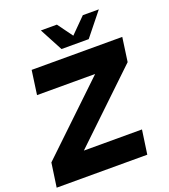

<svg xmlns="http://www.w3.org/2000/svg" viewBox="-189 -1013 994 1127"><g transform="rotate(-20 308.0 -449.5)"><path d="M-30.5 0 -9 -150 410 -550H47L68 -700H634L613 -550L194 -150H557L535.5 0ZM274.5 -755 198 -899H298L366.5 -805L460 -899H560L444.5 -755Z"/></g></svg>

Font: Urbanist Black
Style: Italic
Weight: 900
Italic angle: -8°
Designer: Corey Hu
Foundry: Corey Hu
Version: Version 1.330; ttfautohint (v1.8.4.7-5d5b)